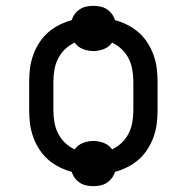

<svg xmlns="http://www.w3.org/2000/svg" viewBox="-20 -589 640 658"><path d="M300 49Q288 49 276 46.5Q264 44 254 37.5Q244 31 236.5 21Q229 11 226 0Q204 -6 183 -16.5Q162 -27 144.5 -42.5Q127 -58 114.5 -77.5Q102 -97 94 -119Q86 -141 83 -164Q80 -187 80 -210V-310Q80 -333 83 -356Q86 -379 94 -401Q102 -423 114.5 -442.5Q127 -462 144.5 -477.5Q162 -493 183 -503.5Q204 -514 226 -520Q229 -531 236.5 -541Q244 -551 254 -557.5Q264 -564 276 -566.5Q288 -569 300 -569Q312 -569 324 -566.5Q336 -564 346 -557.5Q356 -551 363.5 -541Q371 -531 374 -520Q396 -514 417 -503.5Q438 -493 455.5 -477.5Q473 -462 485.5 -442.5Q498 -423 506 -401Q514 -379 517 -356Q520 -333 520 -310V-210Q520 -187 517 -164Q514 -141 506 -119Q498 -97 485.5 -77.5Q473 -58 455.5 -42.5Q438 -27 417 -16.5Q396 -6 374 0Q371 11 363.5 21Q356 31 346 37.5Q336 44 324 46.5Q312 49 300 49ZM364 -77Q383 -86 397.5 -100Q412 -114 421 -132Q430 -150 433.5 -170Q437 -190 437 -210V-310Q437 -330 433.5 -350Q430 -370 421 -388Q412 -406 397.5 -420Q383 -434 364 -443Q354 -428 336 -421Q318 -414 300 -414Q282 -414 264 -421Q246 -428 236 -443Q217 -434 202.5 -420Q188 -406 179 -388Q170 -370 166.5 -350Q163 -330 163 -310V-210Q163 -190 166.5 -170Q170 -150 179 -132Q188 -114 202.5 -100Q217 -86 236 -77Q246 -92 264 -99Q282 -106 300 -106Q318 -106 336 -99Q354 -92 364 -77Z"/></svg>

Font: Nova Nerd Font
Style: Regular
Weight: 400
Designer: Belleve Invis
Foundry: Belleve Invis
Version: Version 24.1.4; ttfautohint (v1.8.4);Nerd Fonts 3.1.1